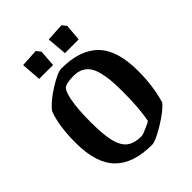

<svg xmlns="http://www.w3.org/2000/svg" viewBox="-223 -892 1017 1017"><g transform="rotate(-45 285.0 -384.0)"><path d="M136.2 -660.2 127.9 -772 228 -777.8 247.1 -752.9 240.2 -660.2ZM329.1 -660.2 319.8 -772 420.9 -777.8 439.9 -752.9 432.1 -660.2ZM312 9.8Q171.4 9.8 102.3 -61Q33.2 -131.8 33.2 -284.2Q33.2 -412.1 64 -491.2Q91.8 -529.3 160.4 -572.8Q229 -616.2 257.8 -616.2Q398.9 -616.2 468 -544.9Q537.1 -473.6 537.1 -319.8Q537.1 -207.5 508.8 -110.8Q480 -75.7 409.4 -33Q338.9 9.8 312 9.8ZM305.2 -62Q315.9 -62 349.1 -76.7Q382.3 -91.3 386.2 -96.2Q401.9 -174.3 401.9 -301.8Q401.9 -350.1 398.7 -385.5Q395.5 -420.9 387.2 -451.9Q378.9 -482.9 365 -502.2Q351.1 -521.5 329.1 -532.2Q307.1 -543 276.9 -543Q231 -543 210 -532.2Q189.9 -522.5 178.5 -461.9Q167 -401.4 167 -305.2Q167 -210.4 179.9 -158.7Q192.9 -106.9 222.2 -84.5Q251.5 -62 305.2 -62Z"/></g></svg>

Font: Grenze SemiBold
Style: Regular
Weight: 600
Designer: Renata Polastri
Foundry: Omnibus-Type
Version: Version 1.002;PS 001.002;hotconv 1.0.88;makeotf.lib2.5.64775